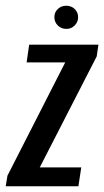

<svg xmlns="http://www.w3.org/2000/svg" viewBox="-42 -651 364 671"><path d="M-22 0 -16 -37 186 -433H51L60 -495H302L296 -454L97 -66H242L232 0ZM190 -550Q172 -550 160 -562Q148 -574 148 -591Q148 -608 160 -619.5Q172 -631 190 -631Q207 -631 219 -619.5Q231 -608 231 -591Q231 -574 219 -562Q207 -550 190 -550Z"/></svg>

Font: Alumni Sans Thin SemiBold
Style: Italic
Weight: 600
Italic angle: -8°
Version: Version 1.016